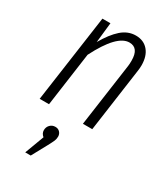

<svg xmlns="http://www.w3.org/2000/svg" viewBox="-198 -626 874 996"><g transform="rotate(30 238.5 -128.0)"><path d="M417 -414Q417 -398 414 -378L361 0H305L358 -376Q360 -388 360 -410Q360 -486 304 -486Q230 -486 147 -322L102 0H46L120 -523H168L155 -403Q191 -466 229.5 -500Q268 -534 315 -534Q362 -534 389.5 -502Q417 -470 417 -414ZM227 122Q227 136 222 148Q217 160 203 186L153 278H120L163 163Q146 149 146 130Q146 111 158.5 98Q171 85 190 85Q207 85 217 96Q227 107 227 122Z"/></g></svg>

Font: Fira Sans Extra Condensed Light
Style: Italic
Weight: 300
Width: 3
Italic angle: -8°
Designer: Carrois Corporate & Edenspiekermann AG
Foundry: Carrois Corporate GbR & Edenspiekermann AG
Version: Version 4.203